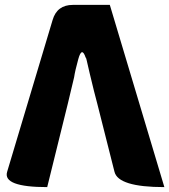

<svg xmlns="http://www.w3.org/2000/svg" viewBox="-20 -765 692 785"><path d="M173 0Q-9 0 9 -62L195 -683Q213 -745 278 -745H429L652 0Q463 0 448 -63L378 -340Q366 -384 347 -464Q329 -545 331 -527Q315 -578 300 -523Q287 -476 283 -449Q264 -367 257 -340L173 0Z"/></svg>

Font: Swei Half Moon CJK SC
Style: Black
Weight: 900
Version: Version 2.071